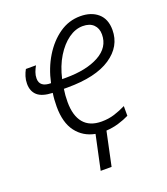

<svg xmlns="http://www.w3.org/2000/svg" viewBox="-133 -636 793 910"><g transform="rotate(-20 263.5 -181.0)"><path d="M426 -22Q402 -10 372 -1Q342 8 309 10L273 180H218L255 7Q196 -4 161 -50Q126 -96 126 -177Q126 -214 131 -245Q78 -247 54.5 -268Q31 -289 31 -327Q31 -346 36.5 -363.5Q42 -381 50 -395H101Q93 -381 87.5 -366Q82 -351 82 -335Q82 -291 139 -291Q154 -362 188.5 -418.5Q223 -475 271 -508.5Q319 -542 377 -542Q432 -542 465.5 -513Q499 -484 499 -429Q499 -346 423.5 -295.5Q348 -245 206 -245H187Q182 -214 182 -180Q182 -111 212.5 -74.5Q243 -38 303 -38Q338 -38 368 -47.5Q398 -57 426 -71ZM214 -291Q318 -291 381.5 -326Q445 -361 445 -426Q445 -457 426 -475.5Q407 -494 372 -494Q335 -494 300 -469Q265 -444 237 -398.5Q209 -353 195 -291Z"/></g></svg>

Font: Noto Sans SemiCondensed Light
Style: Italic
Weight: 300
Width: 4
Italic angle: -12°
Designer: Monotype Design Team
Foundry: Monotype Imaging Inc.
Version: Version 2.013; ttfautohint (v1.8.4.7-5d5b)